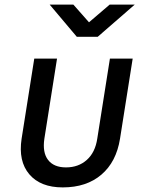

<svg xmlns="http://www.w3.org/2000/svg" viewBox="-20 -805 640 835"><path d="M253 10Q156 10 107.5 -47Q59 -104 74 -202L129 -550H228L173 -202Q164 -142 189 -109.5Q214 -77 267 -77Q321 -77 357.5 -109.5Q394 -142 403 -202L458 -550H557L502 -202Q486 -101 421 -45.5Q356 10 253 10ZM314 -645 196 -785H299L367 -708L457 -785H566L405 -645Z"/></svg>

Font: JetBrains Mono NL Medium
Style: Italic
Weight: 500
Italic angle: -9°
Monospace: yes
Designer: Philipp Nurullin, Konstantin Bulenkov
Foundry: JetBrains
Version: Version 2.305; ttfautohint (v1.8.4.7-5d5b)